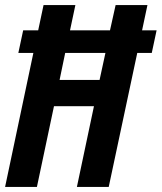

<svg xmlns="http://www.w3.org/2000/svg" viewBox="-22 -734 635 754"><path d="M-2 0H123L190 -317H347L280 0H405L517 -526H574L593 -615H536L557 -714H432L410 -615H253L274 -714H149L128 -615H69L50 -526H109ZM212 -420 234 -526H392L369 -420Z"/></svg>

Font: Noto Sans ExtraCondensed
Style: Bold Italic
Weight: 700
Width: 2
Italic angle: -12°
Designer: Monotype Design Team
Foundry: Monotype Imaging Inc.
Version: Version 2.013